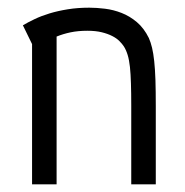

<svg xmlns="http://www.w3.org/2000/svg" viewBox="-20 -480 481 500"><path d="M39.6 -414.1Q52.7 -421.9 70.1 -430.2Q87.4 -438.5 109.1 -445.1Q130.9 -451.7 156.5 -455.8Q182.1 -460 212.4 -460Q231.4 -460 253.4 -457.3Q275.4 -454.6 296.6 -446.3Q317.9 -438 336.4 -422.4Q355 -406.7 367.7 -380.9Q372.6 -369.6 376 -355.5Q379.4 -341.3 381.6 -320.8Q383.8 -300.3 384.8 -271.7Q385.7 -243.2 385.7 -203.1V0H321.8V-205.1Q321.8 -237.8 321 -262.5Q320.3 -287.1 318.4 -305.4Q316.4 -323.7 312.5 -336.7Q308.6 -349.6 302.7 -358.9Q298.3 -365.7 291 -373Q283.7 -380.4 272.2 -386.2Q260.7 -392.1 244.9 -396Q229 -399.9 207.5 -399.9Q183.6 -399.9 163.8 -395.8Q144 -391.6 127.4 -384.8V0H63.5V-365.2Z"/></svg>

Font: Aubrey
Style: Regular
Weight: 400
Designer: Gayaneh Bagdasaryan | Cyreal.org
Foundry: Gayaneh Bagdasaryan | Cyreal.org
Version: Version 1.000